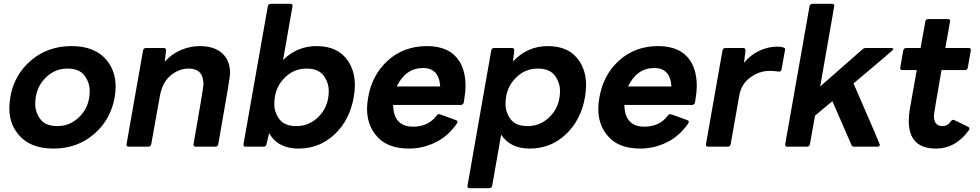

<svg xmlns="http://www.w3.org/2000/svg" viewBox="-20 -770 5144 1008"><path d="M260 10Q136 10 75 -66Q29 -122 29 -202Q29 -229 34 -259Q54 -377 142.5 -452.5Q231 -528 355 -528Q480 -528 541 -453Q587 -396 587 -315Q587 -288 582 -259Q561 -141 473 -65.5Q385 10 260 10ZM281 -108Q343 -108 390 -150Q451 -205 451 -292Q451 -337 423.5 -373.5Q396 -410 334 -410Q272 -410 226 -368Q165 -313 165 -224Q165 -180 192 -144Q219 -108 281 -108Z M1111 0H1007Q996 0 996 -11V-13Q1048 -307 1048 -327Q1048 -410 971 -410Q920 -410 876 -374Q832 -338 819 -264L774 -13Q772 -1 759 0H655Q644 0 644 -11L731 -505Q733 -517 746 -518H840Q852 -518 852 -505L845 -446Q881 -487 930 -507.5Q979 -528 1028 -528Q1118 -528 1159 -477Q1188 -441 1188 -385Q1188 -363 1126 -13Q1124 -1 1111 0Z M1547 10Q1439 10 1393 -71L1379 -13Q1377 0 1363 0H1269Q1258 0 1258 -11L1386 -737Q1388 -749 1401 -750H1505Q1516 -750 1516 -739L1466 -455Q1540 -528 1642 -528Q1753 -528 1805 -453Q1843 -399 1843 -323Q1843 -293 1837 -259Q1816 -140 1737 -65Q1658 10 1547 10ZM1536 -108Q1598 -108 1645 -150Q1706 -205 1706 -292Q1706 -337 1678.5 -373.5Q1651 -410 1589 -410Q1527 -410 1481 -368Q1420 -313 1420 -224Q1420 -180 1447 -144Q1474 -108 1536 -108Z M2127 10Q2005 10 1949 -66Q1907 -121 1907 -199Q1907 -227 1913 -259Q1933 -377 2016.5 -452.5Q2100 -528 2222 -528Q2341 -528 2392 -448Q2424 -396 2424 -320Q2424 -286 2415 -232Q2411 -219 2399 -219H2044Q2046 -105 2149 -105Q2229 -105 2273 -164Q2278 -171 2285 -171Q2288 -171 2375 -139Q2382 -136 2382 -131Q2382 -127 2379 -122Q2332 -54 2265.5 -22Q2199 10 2127 10ZM2291 -316Q2285 -413 2201 -413Q2110 -413 2063 -316Z M2549 218H2445Q2434 218 2434 207L2559 -505Q2561 -517 2574 -518H2668Q2680 -518 2680 -505L2673 -447Q2748 -528 2856 -528Q2967 -528 3019 -453Q3057 -399 3057 -323Q3057 -293 3051 -259Q3030 -140 2951 -65Q2872 10 2761 10Q2659 10 2611 -63L2564 205Q2562 217 2549 218ZM2750 -108Q2812 -108 2859 -150Q2920 -205 2920 -292Q2920 -337 2892.5 -373.5Q2865 -410 2803 -410Q2741 -410 2695 -368Q2634 -313 2634 -224Q2634 -180 2661 -144Q2688 -108 2750 -108Z M3341 10Q3219 10 3163 -66Q3121 -121 3121 -199Q3121 -227 3127 -259Q3147 -377 3230.5 -452.5Q3314 -528 3436 -528Q3555 -528 3606 -448Q3638 -396 3638 -320Q3638 -286 3629 -232Q3625 -219 3613 -219H3258Q3260 -105 3363 -105Q3443 -105 3487 -164Q3492 -171 3499 -171Q3502 -171 3589 -139Q3596 -136 3596 -131Q3596 -127 3593 -122Q3546 -54 3479.5 -22Q3413 10 3341 10ZM3505 -316Q3499 -413 3415 -413Q3324 -413 3277 -316Z M3801 0H3697Q3686 0 3686 -11L3773 -505Q3775 -517 3788 -518H3882Q3894 -518 3894 -505L3886 -440Q3920 -482 3966.5 -503.5Q4013 -525 4059 -525Q4102 -525 4102 -511L4083 -405Q4081 -394 4069 -394Q4044 -398 4020 -398Q3968 -398 3920 -364Q3872 -330 3861 -268L3816 -13Q3814 -1 3801 0Z M4587 0H4463Q4453 0 4450 -9L4350 -239L4259 -163L4232 -13Q4230 -1 4217 0H4113Q4102 0 4102 -11L4230 -737Q4232 -749 4245 -750H4349Q4360 -750 4360 -739L4286 -316L4508 -511Q4516 -518 4525 -518H4659Q4670 -518 4670 -511Q4670 -507 4461 -332Q4599 -15 4599 -11Q4599 0 4587 0Z M4894 10Q4751 10 4751 -135Q4751 -164 4757 -200L4793 -402H4717Q4706 -402 4706 -413L4722 -505Q4724 -517 4737 -518H4813L4838 -657Q4840 -669 4853 -670H4957Q4968 -670 4968 -659L4943 -518H5066Q5077 -518 5077 -507L5061 -415Q5059 -403 5046 -402H4923Q4883 -175 4883 -161Q4883 -108 4929 -108Q4955 -108 4972 -133Q4978 -141 4985 -141Q4989 -141 5063 -104Q5070 -100 5070 -95Q5070 -90 5064 -83Q4995 10 4894 10Z"/></svg>

Font: YamahaIndonesia935. App
Style: Bold Italic
Weight: 700
Italic angle: -10°
Designer: Dalton Maag Ltd
Foundry: Dalton Maag Ltd
Version: Version 1.002; January 01, 2024; Regular/Italic